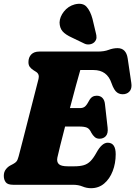

<svg xmlns="http://www.w3.org/2000/svg" viewBox="-20 -971 711 1009"><path d="M363 0H49Q20 0 10 -13.5Q0 -27 0 -47Q0 -67.5 10.8 -81.2Q21.5 -95 34.5 -101.5L49.5 -109.5Q61 -115.5 67 -123Q73 -130.5 78 -149.5Q88 -187.5 101.8 -241.2Q115.5 -295 130.5 -353.5Q145.5 -412 159.2 -465.5Q173 -519 182.5 -556.5Q188.5 -581.5 169.5 -593.5L156 -602Q143 -610.5 136.2 -620Q129.5 -629.5 129.5 -644.5Q129.5 -669.5 144.2 -684.8Q159 -700 186.5 -700H493.5Q527.5 -700 551 -709Q574.5 -718 597.5 -718Q643 -718 651 -664L670 -535.5Q674 -510 664 -495Q654 -480 634.5 -476.5Q612 -473 595.5 -484.8Q579 -496.5 566 -534Q543 -603 471.5 -603H402Q394 -576 379 -521Q364 -466 347.5 -403H401Q415 -403 424.8 -409.8Q434.5 -416.5 447 -440Q455.5 -456 465.5 -462Q475.5 -468 488 -468Q507.5 -468 518.5 -456.2Q529.5 -444.5 531.5 -424.5L545.5 -300.5Q549 -270.5 536.5 -256.2Q524 -242 503 -242Q487.5 -242 477.5 -251Q467.5 -260 460.5 -272.5Q450.5 -294.5 436.8 -300.2Q423 -306 397.5 -306H322Q307.5 -250.5 296.5 -206Q285.5 -161.5 281.5 -143Q277 -121.5 288.5 -109.2Q300 -97 337 -97H370Q400.5 -97 420.5 -103Q440.5 -109 455.8 -124.5Q471 -140 487 -169Q515.5 -221 546 -221Q588 -221 588 -160.5Q588 -112.5 572.2 -71.8Q556.5 -31 527.5 -6.5Q498.5 18 458.5 18Q435 18 413.5 9Q392 0 363 0ZM466 -872 483.5 -798.5Q487.5 -785 487 -772.8Q486.5 -760.5 475.5 -749Q465 -739.5 450.5 -737.8Q436 -736 424.5 -741.5L359 -773Q323.5 -789 308.5 -806.8Q293.5 -824.5 293 -853Q294 -882.5 316 -910.5Q338 -938.5 373 -948Q414.5 -958 434.8 -935.5Q455 -913 466 -872Z"/></svg>

Font: Fraunces 144pt S100 Black
Style: Italic
Weight: 900
Italic angle: -16°
Version: Version 1.000; ttfautohint (v1.8.3)